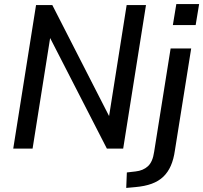

<svg xmlns="http://www.w3.org/2000/svg" viewBox="-20 -730 998 943"><path d="M45 0 157 -705H237L528 -136H512L602 -705H697L585 0H505L214 -567H230L140 0ZM829 -607 846 -710H958L941 -607ZM600 193 603 117 646 112Q683 108 706.5 86.5Q730 65 737 16L818 -492H919L839 9Q833 52 819 84Q805 116 782 138Q759 160 725 172.5Q691 185 644 189Z"/></svg>

Font: Nunito Sans 10pt SemiCondensed SemiBold
Style: Italic
Weight: 600
Width: 4
Italic angle: -9°
Designer: Vernon Adams
Foundry: Vernon Adams
Version: Version 3.101;gftools[0.9.27]